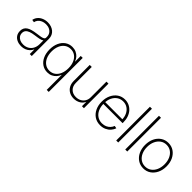

<svg xmlns="http://www.w3.org/2000/svg" viewBox="100 -1726 2928 2928"><g transform="rotate(45 1564.5 -262.0)"><path d="M217.3 9.8Q170.4 9.8 130.4 -7.6Q90.3 -24.9 66.4 -59.3Q42.5 -93.8 42.5 -144.5Q42.5 -179.7 55.4 -205.1Q68.4 -230.5 94.2 -248.3Q120.1 -266.1 159.4 -277.3Q198.7 -288.6 252 -295.4Q296.9 -301.3 329.3 -306.6Q361.8 -312 379.6 -322.8Q397.5 -333.5 397.5 -354.5V-370.1Q397.5 -408.2 379.4 -436.5Q361.3 -464.8 328.6 -481Q295.9 -497.1 252.4 -497.1Q211.4 -497.1 178.5 -482.9Q145.5 -468.8 125 -444.1Q104.5 -419.4 99.1 -388.2L56.2 -395Q64 -438 91.3 -470Q118.7 -502 160.6 -519.5Q202.6 -537.1 252 -537.1Q291.5 -537.1 325.7 -525.6Q359.9 -514.2 385.7 -492.7Q411.6 -471.2 426 -439.9Q440.4 -408.7 440.4 -369.1V0H397.5V-96.7H395Q381.8 -66.9 356.9 -42.7Q332 -18.6 296.9 -4.4Q261.7 9.8 217.3 9.8ZM221.7 -30.8Q273.4 -30.8 313 -53.5Q352.5 -76.2 375 -117.4Q397.5 -158.7 397.5 -213.9V-293.9Q388.7 -286.6 374.5 -280.8Q360.4 -274.9 341.6 -270.8Q322.8 -266.6 300.3 -263.2Q277.8 -259.8 253.4 -256.3Q195.3 -249 158.4 -235.1Q121.6 -221.2 103.8 -198.7Q85.9 -176.3 85.9 -143.1Q85.9 -107.4 104 -82.3Q122.1 -57.1 152.8 -43.9Q183.6 -30.8 221.7 -30.8Z M1010.3 204.1H966.8V-118.2H964.4Q951.7 -82 926 -53Q900.4 -23.9 864.3 -7.1Q828.1 9.8 782.7 9.8Q717.3 9.8 667.2 -24.7Q617.2 -59.1 589.1 -120.8Q561 -182.6 561 -263.7Q561 -344.7 589.4 -406.5Q617.7 -468.3 667.7 -502.7Q717.8 -537.1 782.7 -537.1Q828.1 -537.1 864.7 -520Q901.4 -502.9 927.2 -474.1Q953.1 -445.3 964.8 -408.7H967.8V-529.3H1010.3ZM787.1 -30.8Q842.3 -30.8 883.1 -60.3Q923.8 -89.8 946 -142.3Q968.3 -194.8 968.3 -264.2Q968.3 -333.5 946 -385.7Q923.8 -438 883.1 -467.3Q842.3 -496.6 787.1 -496.6Q732.9 -496.6 691.7 -467.5Q650.4 -438.5 627.4 -386Q604.5 -333.5 604.5 -264.2Q604.5 -194.3 627.4 -141.8Q650.4 -89.4 691.7 -60.1Q732.9 -30.8 787.1 -30.8Z M1351.1 7.8Q1296.4 7.8 1253.4 -15.4Q1210.4 -38.6 1186 -82Q1161.6 -125.5 1161.6 -185.5V-529.3H1205.1V-187.5Q1205.1 -116.2 1247.1 -74.5Q1289.1 -32.7 1357.9 -32.7Q1404.3 -32.7 1441.7 -52.2Q1479 -71.8 1500.5 -107.7Q1522 -143.6 1522 -191.9V-529.3H1565.4V0H1522.9V-121.1H1532.7Q1512.7 -55.2 1462.9 -23.7Q1413.1 7.8 1351.1 7.8Z M1922.4 10.3Q1851.1 10.3 1797.9 -25.1Q1744.6 -60.5 1715.3 -122.6Q1686 -184.6 1686 -263.2Q1686 -342.8 1715.6 -404.5Q1745.1 -466.3 1797.1 -502Q1849.1 -537.6 1916.5 -537.6Q1965.3 -537.6 2006.8 -518.6Q2048.3 -499.5 2079.1 -464.6Q2109.9 -429.7 2126.7 -381.3Q2143.6 -333 2143.6 -273.4V-255.4H1710.4V-294.9H2119.1L2100.1 -281.7Q2100.1 -343.8 2076.9 -392.6Q2053.7 -441.4 2012.2 -469.2Q1970.7 -497.1 1916.5 -497.1Q1861.8 -497.1 1819.6 -468.3Q1777.3 -439.5 1753.2 -389.4Q1729 -339.4 1729 -274.9V-259.8Q1729 -193.4 1752.7 -141.6Q1776.4 -89.8 1819.8 -60.1Q1863.3 -30.3 1922.4 -30.3Q1965.3 -30.3 1999 -45.4Q2032.7 -60.5 2055.7 -85.7Q2078.6 -110.8 2088.9 -140.6L2130.9 -133.3Q2119.1 -93.8 2090.1 -61Q2061 -28.3 2018.3 -9Q1975.6 10.3 1922.4 10.3Z M2305.2 -727.5V0H2261.7V-727.5Z M2500 -727.5V0H2456.5V-727.5Z M2852.5 10.3Q2784.7 10.3 2732.2 -25.1Q2679.7 -60.5 2650.1 -122.3Q2620.6 -184.1 2620.6 -263.2Q2620.6 -343.3 2650.1 -405Q2679.7 -466.8 2732.2 -502.2Q2784.7 -537.6 2852.5 -537.6Q2920.4 -537.6 2972.7 -502.2Q3024.9 -466.8 3054.7 -405Q3084.5 -343.3 3084.5 -263.2Q3084.5 -184.1 3054.7 -122.3Q3024.9 -60.5 2972.9 -25.1Q2920.9 10.3 2852.5 10.3ZM2852.5 -30.3Q2909.2 -30.3 2951.4 -60.5Q2993.7 -90.8 3017.1 -143.6Q3040.5 -196.3 3040.5 -263.2Q3040.5 -330.6 3017.1 -383.3Q2993.7 -436 2951.4 -466.6Q2909.2 -497.1 2852.5 -497.1Q2796.4 -497.1 2753.9 -466.6Q2711.4 -436 2687.7 -383.3Q2664.1 -330.6 2664.1 -263.2Q2664.1 -196.3 2687.7 -143.6Q2711.4 -90.8 2753.9 -60.5Q2796.4 -30.3 2852.5 -30.3Z"/></g></svg>

Font: Inter 24pt ExtraLight
Style: Regular
Weight: 250
Designer: Rasmus Andersson
Foundry: rsms
Version: Version 4.001;git-66647c0bb